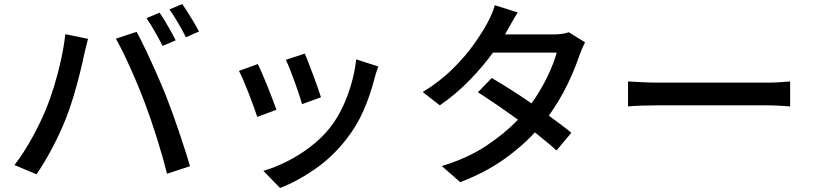

<svg xmlns="http://www.w3.org/2000/svg" viewBox="-20 -850 4040 953"><path d="M772 -787.1Q784.7 -769 799.6 -744.4Q814.5 -719.7 828.4 -694.6Q842.3 -669.4 852.1 -649.9L787.1 -622.1Q772 -651.9 749.5 -691.7Q727.1 -731.4 707 -759.8ZM884.8 -830.1Q897.9 -811 913.6 -786.1Q929.2 -761.2 943.8 -736.6Q958.5 -711.9 967.8 -693.8L902.8 -665Q886.7 -697.3 864.3 -735.8Q841.8 -774.4 820.8 -803.2ZM207 -305.2Q229 -358.4 248.8 -422.9Q268.6 -487.3 283 -553.7Q297.4 -620.1 304.2 -680.2L417 -657.2Q411.6 -638.2 405.8 -613.3Q399.9 -588.4 396 -571.8Q389.6 -539.1 376.2 -485.4Q362.8 -431.6 345.2 -372.6Q327.6 -313.5 308.1 -264.2Q280.8 -194.3 241.2 -118.9Q201.7 -43.5 161.1 15.1L51.8 -30.8Q99.1 -92.3 139.9 -166.7Q180.7 -241.2 207 -305.2ZM700.2 -335.9Q680.7 -388.2 655 -448.7Q629.4 -509.3 603 -564.9Q576.7 -620.6 555.2 -658.2L658.2 -691.9Q678.7 -654.3 705.3 -598.4Q731.9 -542.5 758.5 -481.9Q785.2 -421.4 805.2 -371.1Q819.3 -335 835.7 -290Q852.1 -245.1 868.2 -197.3Q884.3 -149.4 898.7 -104.7Q913.1 -60.1 922.9 -24.9L809.1 12.2Q788.6 -69.8 759.3 -162.8Q730 -255.9 700.2 -335.9Z M1493.2 -584Q1499.5 -568.4 1511 -539.1Q1522.5 -509.8 1534.9 -476.3Q1547.4 -442.9 1557.9 -413.1Q1568.4 -383.3 1573.2 -367.2L1479 -333Q1474.6 -350.6 1464.8 -380.1Q1455.1 -409.7 1443.1 -442.6Q1431.2 -475.6 1419.4 -505.4Q1407.7 -535.2 1398.9 -553.2ZM1857.9 -520Q1851.1 -501.5 1846.4 -487.3Q1841.8 -473.1 1838.9 -460.9Q1818.8 -380.9 1785.2 -303.2Q1751.5 -225.6 1699.2 -159.2Q1629.9 -70.3 1542.2 -9.8Q1454.6 50.8 1370.1 83L1287.1 -2Q1343.3 -18.1 1403.3 -48.1Q1463.4 -78.1 1518.6 -119.9Q1573.7 -161.6 1615.2 -212.9Q1667 -277.3 1702.1 -368.9Q1737.3 -460.4 1748 -555.2ZM1259.8 -532.2Q1268.6 -514.6 1281.2 -485.1Q1293.9 -455.6 1307.6 -421.9Q1321.3 -388.2 1333 -356.9Q1344.7 -325.7 1352.1 -305.2L1256.8 -270Q1250.5 -290 1238.8 -322Q1227.1 -354 1213.4 -389.2Q1199.7 -424.3 1187 -453.9Q1174.3 -483.4 1166 -498Z M2549.8 -788.1Q2535.2 -765.6 2520.8 -739.7Q2506.3 -713.9 2498 -699.2L2486.8 -679.2H2728Q2772.9 -679.2 2803.2 -689.9L2883.8 -640.1Q2877.4 -627.4 2869.9 -610.1Q2862.3 -592.8 2856.9 -578.1Q2835.9 -512.7 2797.4 -432.6Q2758.8 -352.5 2704.1 -275.9Q2735.4 -253.4 2764.2 -231.7Q2793 -210 2815.9 -190.9L2742.2 -103Q2721.2 -122.6 2693.4 -145.5Q2665.5 -168.5 2634.8 -192.9Q2568.4 -120.1 2477.3 -56.4Q2386.2 7.3 2264.2 54.2L2172.9 -25.9Q2301.3 -64.9 2393.8 -126.5Q2486.3 -188 2550.8 -255.9Q2499 -293.5 2447.3 -328.9Q2395.5 -364.3 2352.1 -392.1L2420.9 -462.9Q2465.8 -436.5 2516.8 -404.1Q2567.9 -371.6 2618.2 -336.9Q2662.1 -397.9 2695.3 -466.1Q2728.5 -534.2 2743.2 -588.9H2426.8Q2377.4 -520.5 2310.3 -451.4Q2243.2 -382.3 2163.1 -327.1L2078.1 -393.1Q2164.6 -446.3 2227.3 -508.5Q2290 -570.8 2332 -630.1Q2374 -689.5 2397.9 -733.9Q2407.2 -749.5 2418.7 -775.9Q2430.2 -802.2 2436 -824.2Z M3097.2 -445.8Q3121.6 -444.3 3163.6 -442.1Q3205.6 -439.9 3246.1 -439.9Q3269 -439.9 3312.3 -439.9Q3355.5 -439.9 3409.9 -439.9Q3464.4 -439.9 3522.5 -439.9Q3580.6 -439.9 3634 -439.9Q3687.5 -439.9 3728.5 -439.9Q3769.5 -439.9 3790 -439.9Q3826.2 -439.9 3854.7 -442.1Q3883.3 -444.3 3901.9 -445.8V-321.8Q3885.7 -322.8 3854.5 -325Q3823.2 -327.1 3790 -327.1Q3769.5 -327.1 3728.3 -327.1Q3687 -327.1 3633.5 -327.1Q3580.1 -327.1 3522.2 -327.1Q3464.4 -327.1 3409.9 -327.1Q3355.5 -327.1 3312.3 -327.1Q3269 -327.1 3246.1 -327.1Q3204.6 -327.1 3163.6 -325.7Q3122.6 -324.2 3097.2 -321.8Z"/></svg>

Font: Source Han Sans CN Medium
Style: Regular
Weight: 500
Designer: Ryoko NISHIZUKA  (kana, bopomofo & ideographs); Paul D. Hunt (Latin, Greek & Cyrillic); Sandoll Communications , Soo-you
Foundry: Adobe
Version: Version 2.004;hotconv 1.0.118;makeotfexe 2.5.65603